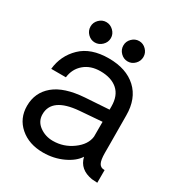

<svg xmlns="http://www.w3.org/2000/svg" viewBox="-168 -821 881 942"><g transform="rotate(30 272.0 -350.0)"><path d="M105 -647.9Q105 -670.9 122.1 -688Q139.2 -705.1 162.1 -705.1Q185.1 -705.1 202.6 -688Q220.2 -670.9 220.2 -647.9Q220.2 -624 202.6 -606.9Q185.1 -589.8 162.1 -589.8Q139.2 -589.8 122.1 -606.9Q105 -624 105 -647.9ZM291 -647.9Q291 -670.9 308.1 -688Q325.2 -705.1 348.1 -705.1Q371.1 -705.1 387.9 -688Q404.8 -670.9 404.8 -647.9Q404.8 -624 387.9 -606.9Q371.1 -589.8 348.1 -589.8Q325.2 -589.8 308.1 -606.9Q291 -624 291 -647.9ZM211.9 4.9Q131.8 4.9 80.8 -39.6Q29.8 -84 29.8 -154.8Q29.8 -230 85.9 -277.1Q142.1 -324.2 255.9 -332L390.1 -340.8V-358.9Q390.1 -419.9 355 -450.9Q319.8 -481.9 257.8 -481.9Q202.6 -481.9 166.7 -451.4Q130.9 -420.9 125 -371.1H42Q49.8 -449.2 105.5 -503.2Q161.1 -557.1 262.2 -557.1Q361.3 -557.1 418.2 -504.6Q475.1 -452.1 475.1 -356.9Q475.1 -316.9 475.6 -268.1Q476.1 -219.2 476.1 -185.1Q476.1 -150.9 476.1 -147Q476.1 -105 485.6 -87.9Q495.1 -70.8 517.1 -71.8V0Q505.9 0 485.8 -2Q411.6 -14.2 397 -78.1Q375 -43 323.5 -19Q272 4.9 211.9 4.9ZM225.1 -68.8Q286.1 -68.8 335.4 -105Q384.8 -141.1 390.1 -188V-272L264.2 -262.2Q116.2 -250 116.2 -157.2Q116.2 -117.2 149.2 -93Q182.1 -68.8 225.1 -68.8Z"/></g></svg>

Font: ø
Style: ø
Weight: 400
Designer: Samuel Oakes
Foundry: Samuel Oakes
Version: Version 1.000;PS 001.000;hotconv 1.0.88;makeotf.lib2.5.64775